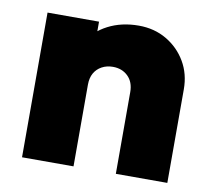

<svg xmlns="http://www.w3.org/2000/svg" viewBox="-62 -569 707 639"><g transform="rotate(10 291.5 -249.5)"><path d="M368 0V-276Q368 -310 348 -329.5Q328 -349 297 -349Q276 -349 259.5 -340Q243 -331 234 -315Q225 -299 225 -276L157 -308Q157 -367 183 -409.5Q209 -452 254.5 -475.5Q300 -499 358 -499Q411 -499 452.5 -474.5Q494 -450 518 -409Q542 -368 542 -316V0ZM51 0V-489H225V0Z"/></g></svg>

Font: Outfit Thin ExtraBold
Style: Regular
Weight: 800
Version: Version 1.100;gftools[0.9.27]